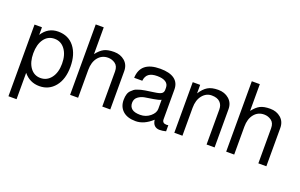

<svg xmlns="http://www.w3.org/2000/svg" viewBox="-106 -1190 2923 1868"><g transform="rotate(20 1355.5 -255.5)"><path d="M442 -257.5Q442 -349 400.5 -405Q359 -461 291.5 -461Q224 -461 184 -405.5Q144 -350 144 -258Q144 -166 184 -110.5Q224 -55 291 -55Q358 -55 400 -110.5Q442 -166 442 -257.5ZM60 218V-524H137V-445Q196 -539 302 -539Q408 -539 468.5 -462Q529 -385 529 -256.5Q529 -128 467.5 -52.5Q406 23 307 23Q208 23 144 -55V218Z M952 -363Q952 -418 918.5 -442Q885 -466 844 -466Q780 -466 741 -417.5Q702 -369 702 -289V0H619V-729H702V-452Q739 -500 776.5 -519.5Q814 -539 880 -539Q946 -539 990.5 -500.5Q1035 -462 1035 -396V0H952Z M1472 -165V-259Q1447 -247 1396.5 -239Q1346 -231 1309 -225Q1272 -219 1242 -196.5Q1212 -174 1212 -134Q1212 -94 1239 -72Q1266 -50 1325 -50Q1384 -50 1428 -86.5Q1472 -123 1472 -165ZM1148 -369Q1154 -539 1358 -539Q1455 -539 1505 -502.5Q1555 -466 1555 -396V-88Q1555 -47 1600 -47Q1609 -47 1618 -49V14Q1583 23 1552 23Q1521 23 1500.5 4.5Q1480 -14 1475 -54Q1391 23 1304.5 23Q1218 23 1171.5 -19Q1125 -61 1125 -132Q1125 -204 1159 -234Q1173 -247 1182.5 -255Q1192 -263 1214.5 -270.5Q1237 -278 1249 -281.5Q1261 -285 1291 -290Q1325 -296 1379.5 -303Q1434 -310 1453 -323Q1472 -336 1472 -362V-384Q1472 -422 1441.5 -442Q1411 -462 1354 -462Q1297 -462 1267 -439.5Q1237 -417 1232 -369Z M1698 -524H1775V-436Q1810 -491 1850.5 -515Q1891 -539 1958 -539Q2025 -539 2070 -500Q2115 -461 2115 -396V0H2032V-363Q2032 -410 2003 -438Q1974 -466 1917 -466Q1860 -466 1821 -417.5Q1782 -369 1782 -289V0H1698Z M2568 -363Q2568 -418 2534.5 -442Q2501 -466 2460 -466Q2396 -466 2357 -417.5Q2318 -369 2318 -289V0H2235V-729H2318V-452Q2355 -500 2392.5 -519.5Q2430 -539 2496 -539Q2562 -539 2606.5 -500.5Q2651 -462 2651 -396V0H2568Z"/></g></svg>

Font: Autonym
Style: Regular
Weight: 500
Version: Version 1.0.20131126